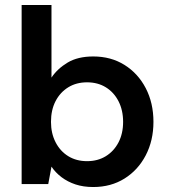

<svg xmlns="http://www.w3.org/2000/svg" viewBox="-20 -740 687 772"><path d="M355 12Q315 12 283.5 1.5Q252 -9 227.5 -27.5Q203 -46 187 -70L174 0H67V-720H187V-428Q211 -464 252 -488.5Q293 -513 355 -513Q426 -513 480.5 -479Q535 -445 566 -385.5Q597 -326 597 -250Q597 -175 566 -115.5Q535 -56 480.5 -22Q426 12 355 12ZM330 -92Q373 -92 405.5 -112Q438 -132 456.5 -167.5Q475 -203 475 -250Q475 -297 456.5 -333Q438 -369 405.5 -389Q373 -409 330 -409Q287 -409 254.5 -389Q222 -369 203.5 -333.5Q185 -298 185 -250Q185 -204 203.5 -168Q222 -132 254.5 -112Q287 -92 330 -92Z"/></svg>

Font: DM Sans 17pt SemiBold
Style: Regular
Weight: 600
Version: Version 4.004;gftools[0.9.30]